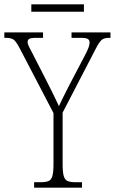

<svg xmlns="http://www.w3.org/2000/svg" viewBox="-28 -863 528 883"><path d="M129 0V-25H159Q183 -25 195.5 -30.5Q208 -36 213 -54Q218 -72 218 -109V-343L61 -644Q45 -674 33.5 -681.5Q22 -689 -2 -689H-8V-714H170V-689H140Q113 -689 106 -684Q99 -679 99 -670Q99 -661 105.5 -648Q112 -635 121 -618L183 -497Q216 -433 243 -375Q250 -391 262 -414.5Q274 -438 290 -470L367 -617Q377 -637 380.5 -648Q384 -659 384 -668Q384 -679 375.5 -684Q367 -689 341 -689H301V-714H480V-689H475Q453 -689 441.5 -681Q430 -673 413 -640L260 -345V-110Q260 -72 265 -54Q270 -36 283 -30.5Q296 -25 319 -25H349V0ZM116 -809V-843H358V-809Z"/></svg>

Font: Noto Serif Condensed ExtraLight
Style: Regular
Weight: 200
Width: 3
Designer: Monotype Design Team
Foundry: Monotype Imaging Inc.
Version: Version 2.013; ttfautohint (v1.8.4.7-5d5b)